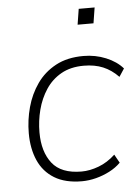

<svg xmlns="http://www.w3.org/2000/svg" viewBox="-51 -722 557 770"><g transform="rotate(-5 227.5 -337.0)"><path d="M248 8Q181 8 137.5 -18.5Q94 -45 73 -92.5Q52 -140 52 -202Q52 -255 66 -306.5Q80 -358 109.5 -400Q139 -442 185.5 -467Q232 -492 297 -492Q345 -492 387.5 -474.5Q430 -457 455 -428L434 -396Q406 -425 372.5 -439Q339 -453 295 -453Q242 -453 204 -431.5Q166 -410 142 -373.5Q118 -337 106.5 -292.5Q95 -248 95 -202Q95 -124 131.5 -77.5Q168 -31 250 -31Q283 -31 319 -44.5Q355 -58 386 -87L405 -53Q386 -34 360 -20.5Q334 -7 305 0.5Q276 8 248 8ZM285 -619 295 -682H359L349 -619Z"/></g></svg>

Font: Nunito Sans 12pt ExtraLight 12pt ExtraLight
Style: Italic
Weight: 250
Italic angle: -9°
Version: Version 3.101;gftools[0.9.27]